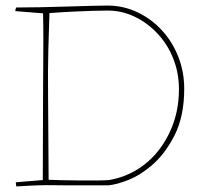

<svg xmlns="http://www.w3.org/2000/svg" viewBox="-20 -667 747 691"><path d="M217 0Q192 0 169.5 -0.5Q147 -1 117 0Q87 1 39 4Q37 0 37 -11L134 -19Q134 -96 134.5 -173.5Q135 -251 135 -330Q135 -370 135.5 -420.5Q136 -471 136 -523Q136 -575 135 -619L35 -627Q35 -630 36 -633.5Q37 -637 38 -640Q78 -640 126.5 -641Q175 -642 223 -643.5Q271 -645 309.5 -646Q348 -647 366 -647Q424 -647 474.5 -623Q525 -599 563 -557.5Q601 -516 622 -462Q643 -408 643 -348Q643 -248 608 -179.5Q573 -111 524 -70Q484 -36 442.5 -19.5Q401 -3 370 0ZM373 -19Q452 -33 511 -84Q562 -128 593 -196Q624 -264 624 -346Q624 -404 604 -455Q584 -506 548 -545Q512 -584 465.5 -606.5Q419 -629 367 -629Q339 -629 312.5 -628Q286 -627 250.5 -625.5Q215 -624 158 -620Q156 -567 154 -490Q152 -413 153 -324Q154 -248 154 -172.5Q154 -97 155 -20Q170 -19 201 -18.5Q232 -18 267.5 -17.5Q303 -17 332.5 -17.5Q362 -18 373 -19Z"/></svg>

Font: Labrada Thin
Style: Regular
Weight: 100
Designer: Mercedes Jáuregui
Foundry: Omnibus-Type Team
Version: Version 1.000; ttfautohint (v1.8.4.7-5d5b)